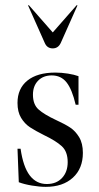

<svg xmlns="http://www.w3.org/2000/svg" viewBox="-20 -716 384 746"><path d="M48 -316Q48 -281 62 -258Q76 -235 96.5 -221.5Q117 -208 151 -191Q197 -169 220 -148Q243 -127 243 -86Q243 -48 221 -24.5Q199 -1 162 -1Q121 -1 95.5 -34.5Q70 -68 60 -138H48L53 -8Q74 0 104 5Q134 10 158 10Q224 10 263 -25.5Q302 -61 302 -122Q302 -159 287.5 -183Q273 -207 252.5 -220.5Q232 -234 197 -250Q152 -271 130 -290.5Q108 -310 108 -348Q108 -382 128 -402.5Q148 -423 181 -423Q217 -423 238.5 -396Q260 -369 274 -309H285V-420Q269 -426 244 -430Q219 -434 195 -434Q125 -434 86.5 -403Q48 -372 48 -316ZM185 -528Q163 -528 154 -549L89 -695L92 -696L185 -590L278 -696L281 -695L216 -549Q206 -528 185 -528Z"/></svg>

Font: Libre Caslon Display
Style: Regular
Weight: 400
Designer: Pablo Impallari, Rodrigo Fuenzalida
Foundry: Pablo Impallari, Rodrigo Fuenzalida
Version: Version 1.100; ttfautohint (v1.6) -l 8 -r 50 -G 200 -x 14 -D